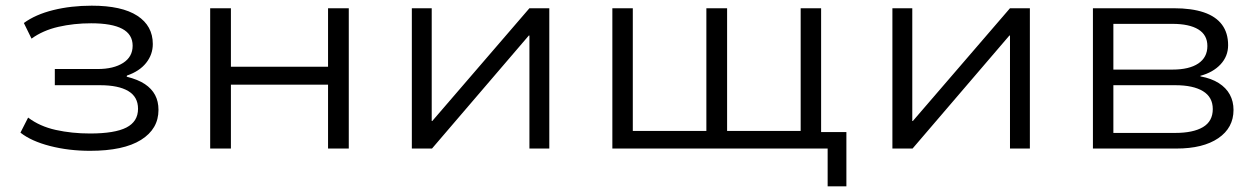

<svg xmlns="http://www.w3.org/2000/svg" viewBox="-20 -523 4434 676"><path d="M297 8Q222 8 156 -9Q90 -26 52 -56L79 -109Q120 -78 176.5 -65.5Q233 -53 297 -53Q384 -53 425 -74Q466 -95 466 -140Q466 -182 431.5 -202.5Q397 -223 332 -223H173V-280H324Q380 -280 413.5 -301.5Q447 -323 447 -362Q447 -402 410.5 -421.5Q374 -441 301 -441Q240 -441 185.5 -428.5Q131 -416 91 -387L64 -442Q105 -472 167.5 -487.5Q230 -503 303 -503Q409 -503 463.5 -467.5Q518 -432 518 -368Q518 -331 494.5 -301.5Q471 -272 427 -257L426 -253Q466 -243 490 -227Q514 -211 526 -188.5Q538 -166 538 -136Q538 -69 476.5 -30.5Q415 8 297 8Z M720 0V-494H793V-288H1135V-494H1208V0H1135V-225H793V0Z M1430 0V-494H1500V-97H1502L1844 -494H1914V0H1844V-398H1842L1501 0Z M2894 133V0H2136V-494H2208V-62H2467V-494H2540V-62H2799V-494H2871V-58H2960V133Z M3122 0V-494H3192V-97H3194L3536 -494H3606V0H3536V-398H3534L3193 0Z M3828 0V-494H4112Q4176 -494 4218.5 -479.5Q4261 -465 4282.5 -436Q4304 -407 4304 -364Q4304 -325 4277.5 -296.5Q4251 -268 4206 -256L4207 -254Q4245 -247 4271 -230.5Q4297 -214 4310 -190Q4323 -166 4323 -136Q4323 -73 4269.5 -36.5Q4216 0 4122 0ZM3900 -55H4118Q4181 -55 4215.5 -75.5Q4250 -96 4250 -139Q4250 -181 4215.5 -202Q4181 -223 4118 -223H3900ZM3900 -278H4108Q4167 -278 4199 -299.5Q4231 -321 4231 -361Q4231 -400 4199 -419.5Q4167 -439 4108 -439H3900Z"/></svg>

Font: Nunito Sans 7pt SemiExpanded Light
Style: Regular
Weight: 300
Width: 6
Designer: Vernon Adams
Foundry: Vernon Adams
Version: Version 3.101;gftools[0.9.27]